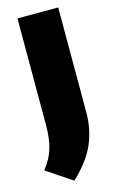

<svg xmlns="http://www.w3.org/2000/svg" viewBox="-147 -795 632 1028"><g transform="rotate(-15 169.0 -281.0)"><path d="M131 178 -10.5 83.5Q30.5 31.5 46 -21.5Q61.5 -74.5 61.5 -151.5V-740H287.5V-159.5Q287.5 -66 253 15Q218.5 96 131 178Z"/></g></svg>

Font: Encode Sans SmExp Black
Style: Regular
Weight: 900
Width: 6
Designer: Multiple Designers
Foundry: Impallari Type
Version: Version 3.002; ttfautohint (v1.8.3) -l 8 -r 50 -G 200 -x 14 